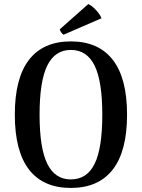

<svg xmlns="http://www.w3.org/2000/svg" viewBox="-20 -913 699 946"><path d="M53 -348Q53 -528 123 -618.5Q193 -709 329 -709Q465 -709 535.5 -618.5Q606 -528 606 -348Q606 -168 535.5 -77.5Q465 13 329 13Q193 13 123 -77.5Q53 -168 53 -348ZM484 -348Q484 -513 446 -590Q408 -667 329 -667Q251 -667 213 -590Q175 -513 175 -348Q175 -183 213 -106Q251 -29 329 -29Q408 -29 446 -105.5Q484 -182 484 -348ZM293 -742Q287 -745 280.5 -755Q274 -765 275 -769L415 -893Q432 -886 452.5 -864Q473 -842 480 -823Z"/></svg>

Font: Arima Madurai
Style: Bold
Weight: 700
Designer: Joana Correia and Natanael Gama
Foundry: NDISCOVER
Version: Version 1.019